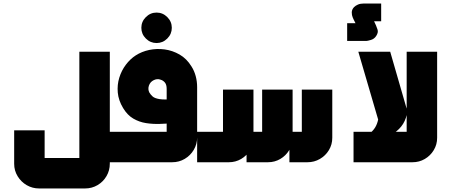

<svg xmlns="http://www.w3.org/2000/svg" viewBox="-20 -916 2548 1084"><path d="M201 148Q163 148 131 129.5Q99 111 79.5 79Q60 47 60 9V-180H232V-4Q227 -9 222 -14Q217 -19 212 -24H448Q443 -19 438 -14Q433 -9 428 -4V-624H600V8Q600 46 581.5 78Q563 110 531 129Q499 148 460 148Z M864 -673Q829 -673 803.5 -698.5Q778 -724 778 -759Q778 -794 803.5 -819.5Q829 -845 864 -845Q899 -845 924.5 -819.5Q950 -794 950 -759Q950 -724 924.5 -698.5Q899 -673 864 -673Z M600 0V-172H941Q936 -167 931 -162Q926 -157 921 -152V-414Q921 -438 911 -450Q901 -462 887 -466Q877 -470 867 -469Q857 -468 848 -463.5Q839 -459 832 -452Q824 -443 820.5 -432Q817 -421 818 -411.5Q819 -402 823 -394Q830 -382 841.5 -371.5Q853 -361 880.5 -356.5Q908 -352 961 -357V-220Q924 -218 883.5 -216.5Q843 -215 804.5 -221Q766 -227 732.5 -246.5Q699 -266 675 -306Q649 -349 645 -393Q641 -437 653.5 -477.5Q666 -518 690.5 -550.5Q715 -583 746 -603Q780 -625 822.5 -634Q865 -643 909.5 -637Q954 -631 994 -608Q1034 -585 1061 -541Q1077 -516 1085 -486Q1093 -456 1093 -424V-140Q1093 -102 1074 -70Q1055 -38 1023 -19Q991 0 952 0Z M1093 0V-172H1259Q1254 -167 1249 -162Q1244 -157 1239 -152V-410H1411V-138Q1411 -100 1392 -68.5Q1373 -37 1341.5 -18.5Q1310 0 1272 0ZM1372 0V-172H1480Q1475 -167 1470 -162Q1465 -157 1460 -152V-410H1632V-138Q1632 -100 1613 -68.5Q1594 -37 1562.5 -18.5Q1531 0 1493 0ZM1614 0V-172H1704Q1699 -167 1694 -162Q1689 -157 1684 -152V-410H1856V-138Q1856 -100 1837 -68.5Q1818 -37 1786 -18.5Q1754 0 1716 0Z M1940 -685V-785H1987L1976 -807Q1976 -807 1971 -818.5Q1966 -830 1966 -846Q1966 -862 1979 -876Q1987 -884 2000.5 -890Q2014 -896 2032 -896H2132V-796H2092L2103 -772Q2106 -765 2111.5 -749Q2117 -733 2104 -713Q2093 -696 2074 -690.5Q2055 -685 2050 -685Z M2000 -124Q2021 -134 2039.5 -144.5Q2058 -155 2073.5 -168Q2089 -181 2099.5 -199Q2110 -217 2115 -241L2003 -624H2183L2274 -309Q2279 -298 2278.5 -286.5Q2278 -275 2277 -270Q2268 -230 2245 -201.5Q2222 -173 2187.5 -154.5Q2153 -136 2110 -124Z M1976 0V-172H2296Q2291 -167 2286 -162Q2281 -157 2276 -152V-624H2448V-138Q2448 -100 2429 -68.5Q2410 -37 2378.5 -18.5Q2347 0 2309 0Z"/></svg>

Font: Mada Black
Style: Regular
Weight: 900
Designer: Khaled Hosny
Version: Version 1.5